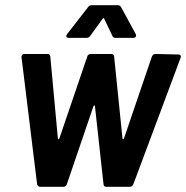

<svg xmlns="http://www.w3.org/2000/svg" viewBox="-20 -720 717 740"><path d="M244 -574H313C319 -574 324 -576 328 -582L375 -647C378 -651 381 -651 382 -647L413 -582C415 -576 420 -574 425 -574H493C503 -574 507 -581 503 -589L447 -692C444 -697 440 -700 434 -700H333C327 -700 322 -697 319 -692L239 -589C233 -581 235 -574 244 -574ZM136 0H224C231 0 236 -4 238 -11L340 -310C341 -315 345 -315 346 -310L379 -10C380 -3 383 0 390 0H479C486 0 491 -3 494 -10L676 -497C679 -506 675 -510 667 -510L579 -512C572 -512 568 -508 565 -501L458 -187C456 -182 452 -182 452 -187L420 -501C419 -508 416 -512 409 -512H330C323 -512 317 -508 316 -501L209 -187C208 -182 204 -182 203 -187L174 -501C174 -508 170 -512 163 -512H75C68 -512 62 -508 63 -499L123 -10C125 -3 129 0 136 0Z"/></svg>

Font: Barlow Semi Condensed SemiBold
Style: Italic
Weight: 600
Width: 4
Italic angle: -7°
Designer: Jeremy Tribby
Foundry: Tribby Type
Version: Version 1.422;hotconv 1.0.109;makeotfexe 2.5.65596